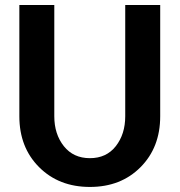

<svg xmlns="http://www.w3.org/2000/svg" viewBox="-20 -720 707 756"><path d="M56.2 -262.2V-700.2H193.8V-262.2Q193.8 -191.9 231.4 -144.5Q269 -97.2 334 -97.2Q398.9 -97.2 436 -144.5Q473.1 -191.9 473.1 -262.2V-700.2H610.8V-262.2Q610.8 -139.6 533.4 -61.8Q456.1 16.1 334 16.1Q211.9 16.1 134 -61.8Q56.2 -139.6 56.2 -262.2Z"/></svg>

Font: Uncut Sans
Style: Bold
Weight: 700
Designer: Kasper Nordkvist
Foundry: UNCUT.wtf
Version: Version 1.304;Glyphs 3.2 (3246)